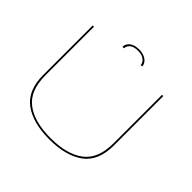

<svg xmlns="http://www.w3.org/2000/svg" viewBox="-185 -970 1170 1170"><g transform="rotate(45 400.0 -384.5)"><path d="M385.5 3.5Q528 3.5 609 -56Q690 -115.5 690 -249V-674.5H679V-255.5Q679 -124 602.8 -65.8Q526.5 -7.5 385.5 -7.5Q244.5 -7.5 168.5 -65.8Q92.5 -124 92.5 -255.5V-674.5H81.5V-249Q81.5 -115.5 162.2 -56Q243 3.5 385.5 3.5ZM387 -771.5Q357.5 -771.5 338.5 -762.8Q319.5 -754 310.5 -740Q301.5 -726 301.5 -711H314.5Q314.5 -721 320.8 -732.8Q327 -744.5 342.5 -752.8Q358 -761 387 -761Q413 -761 428.8 -752.5Q444.5 -744 451.8 -732.5Q459 -721 459 -711H471.5Q471.5 -726 461.2 -740Q451 -754 431.8 -762.8Q412.5 -771.5 387 -771.5Z"/></g></svg>

Font: Anybody Expanded Thin
Style: Regular
Weight: 250
Width: 7
Version: Version 1.113;gftools[0.9.25]